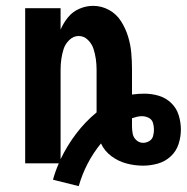

<svg xmlns="http://www.w3.org/2000/svg" viewBox="-20 -558 638 656"><path d="M249 78Q272 -3 325 -68Q337 -42 360.5 -24.5Q384 -7 412 0.5Q440 8 469 8Q494 8 519 1Q544 -6 563 -23.5Q582 -41 590 -65.5Q598 -90 598 -115V-116Q598 -140 590.5 -164.5Q583 -189 564.5 -206.5Q546 -224 522 -231Q498 -238 473 -238Q453 -238 431 -235V-320Q431 -349 428.5 -377.5Q426 -406 417.5 -433.5Q409 -461 393.5 -485.5Q378 -510 352.5 -524Q327 -538 298 -538Q274 -538 251 -528Q228 -518 212.5 -499Q197 -480 187 -457V-530H66V0H181Q169 27 161 56ZM187 -14V-320Q187 -338 189.5 -356Q192 -374 197.5 -391Q203 -408 217 -421.5Q231 -435 249 -435Q267 -435 280.5 -421.5Q294 -408 299.5 -391Q305 -374 307.5 -356Q310 -338 310 -320V-174Q271 -142 240 -101Q209 -60 187 -14ZM469 -70Q456 -70 446 -79Q436 -88 433.5 -100.5Q431 -113 431 -126Q431 -133 431 -139.5Q431 -146 431 -153V-154Q440 -157 448 -159Q456 -161 465 -161Q477 -161 488 -155.5Q499 -150 502.5 -138.5Q506 -127 506 -115Q506 -104 503 -93Q500 -82 490 -76Q480 -70 469 -70Z"/></svg>

Font: Iosevka Sparkle
Style: Bold
Weight: 700
Designer: Belleve Invis
Foundry: Belleve Invis
Version: Version 4.5.0; ttfautohint (v1.8.3)